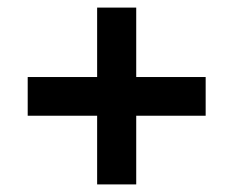

<svg xmlns="http://www.w3.org/2000/svg" viewBox="-20 -484 610 506"><path d="M53 -179V-281H522V-179ZM339 2H236V-464H339Z"/></svg>

Font: Ysabeau Infant ExtraBold
Style: Italic
Weight: 800
Italic angle: -12°
Designer: Christian Thalmann (Catharsis Fonts)
Version: Version 2.001;gftools[0.9.30]; featfreeze: ss01,ss02,lnum